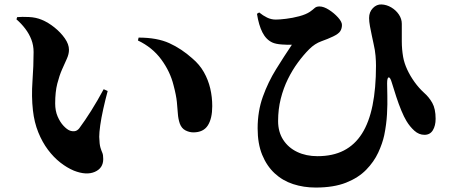

<svg xmlns="http://www.w3.org/2000/svg" viewBox="-20 -781 2040 863"><path d="M312 -14Q281 -27 251 -50.5Q221 -74 195.5 -108Q170 -142 152 -186.5Q134 -231 128 -285Q121 -347 126 -416.5Q131 -486 131 -547Q131 -577 121 -603Q111 -629 93.5 -652Q76 -675 54 -694L57 -704Q78 -706 110 -704.5Q142 -703 168 -692Q197 -680 225 -657.5Q253 -635 271.5 -608.5Q290 -582 290 -557Q290 -538 280.5 -517Q271 -496 259 -469Q247 -442 237.5 -405Q228 -368 228 -316Q228 -283 239 -257.5Q250 -232 265.5 -215.5Q281 -199 294 -194Q305 -190 316 -191.5Q327 -193 336 -204Q362 -239 390 -283.5Q418 -328 446 -380L464 -372Q453 -331 444 -290.5Q435 -250 430.5 -217.5Q426 -185 426 -166Q427 -132 431.5 -117.5Q436 -103 440 -94Q444 -85 444 -66Q444 -25 406 -8.5Q368 8 312 -14ZM849 -186Q831 -186 813.5 -195Q796 -204 788 -226Q781 -247 779.5 -269.5Q778 -292 775 -322.5Q772 -353 760 -398Q745 -459 705 -513.5Q665 -568 600 -599L603 -612Q686 -612 741 -587Q796 -562 845 -518Q877 -491 896.5 -456.5Q916 -422 925 -383.5Q934 -345 934 -304Q934 -248 914 -217Q894 -186 849 -186Z M1399 62Q1345 62 1297.5 46.5Q1250 31 1214.5 -2Q1179 -35 1158.5 -85Q1138 -135 1138 -204Q1138 -281 1161.5 -346.5Q1185 -412 1221 -470Q1257 -528 1292 -580Q1276 -579 1247.5 -581Q1219 -583 1204 -590Q1176 -603 1159.5 -635.5Q1143 -668 1135 -719L1145 -725Q1162 -711 1180.5 -702Q1199 -693 1220 -693Q1236 -693 1265.5 -696.5Q1295 -700 1325 -708Q1355 -716 1373 -728Q1387 -738 1394.5 -745Q1402 -752 1416 -752Q1435 -752 1458.5 -737Q1482 -722 1499.5 -702.5Q1517 -683 1517 -669Q1517 -653 1509.5 -641Q1502 -629 1477 -617Q1454 -606 1424.5 -595.5Q1395 -585 1370 -560Q1344 -534 1319 -500Q1294 -466 1274 -425.5Q1254 -385 1242 -337.5Q1230 -290 1230 -237Q1230 -188 1253 -152.5Q1276 -117 1316 -98Q1356 -79 1407 -79Q1476 -79 1525.5 -104.5Q1575 -130 1607 -180.5Q1639 -231 1654.5 -307.5Q1670 -384 1670 -486Q1670 -505 1668 -530Q1666 -555 1659 -585Q1656 -599 1651.5 -620Q1647 -641 1643 -662.5Q1639 -684 1639 -700Q1639 -727 1656 -744.5Q1673 -762 1695 -761Q1718 -760 1739 -747.5Q1760 -735 1773 -715.5Q1786 -696 1786 -674Q1786 -630 1786 -595Q1786 -560 1792 -525Q1797 -497 1810.5 -468Q1824 -439 1843.5 -412Q1863 -385 1886 -364Q1908 -345 1923 -318.5Q1938 -292 1938 -247Q1938 -216 1925.5 -195.5Q1913 -175 1888 -175Q1863 -175 1842.5 -193.5Q1822 -212 1807 -237Q1796 -255 1784 -284Q1772 -313 1761 -346.5Q1750 -380 1741 -410Q1734 -434 1727 -433Q1720 -432 1720 -406Q1720 -387 1721 -350.5Q1722 -314 1719.5 -268Q1717 -222 1707 -173Q1699 -136 1680 -95Q1661 -54 1626 -18Q1591 18 1535.5 40Q1480 62 1399 62Z"/></svg>

Font: Noto Serif SC ExtraLight Black
Style: Regular
Weight: 900
Version: Version 2.002-H1;hotconv 1.1.0;makeotfexe 2.6.0